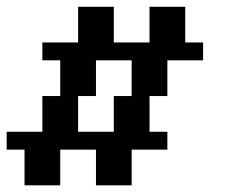

<svg xmlns="http://www.w3.org/2000/svg" viewBox="-20 -556 683 576"><path d="M0 -107.1V-160.7H107.1V-267.9H160.7V-375H107.1V-428.6H214.3V-535.7H321.4V-428.6H428.6V-535.7H535.7V-428.6H589.3V-375H482.1V-267.9H428.6V-160.7H482.1V-107.1H375V0H267.9V-107.1H160.7V0H53.6V-107.1ZM321.4 -160.7V-267.9H375V-375H267.9V-267.9H214.3V-160.7Z"/></svg>

Font: Jersey 10
Style: Regular
Weight: 400
Designer: Sarah Cadigan-Fried
Version: Version 1.000